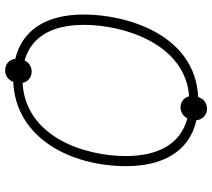

<svg xmlns="http://www.w3.org/2000/svg" viewBox="-60 -736 840 761"><g transform="rotate(-90 360.5 -356.0)"><path d="M309 44C332 44 349 31 356 9C604 -3 683 -275 683 -444C683 -601 616 -690 507 -716C505 -740 486 -756 462 -756C441 -756 424 -745 416 -724C192 -714 82 -495 82 -276C82 -138 135 -27 264 2C266 26 285 44 309 44ZM359 -27C354 -47 337 -61 315 -61C296 -61 280 -50 271 -34C168 -61 122 -153 122 -277C122 -450 203 -676 412 -687C416 -666 434 -651 457 -651C476 -651 493 -662 501 -679C596 -652 642 -569 642 -443C642 -285 566 -42 359 -27Z"/></g></svg>

Font: Noto Sans ExtraLight
Style: Italic
Weight: 200
Italic angle: -12°
Designer: Monotype Design Team
Foundry: Monotype Imaging Inc.
Version: Version 2.013